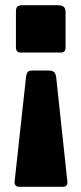

<svg xmlns="http://www.w3.org/2000/svg" viewBox="-20 -550 311 735"><path d="M214 -349H58Q50 -349 45.5 -354Q41 -359 41 -369V-507Q41 -519 46.5 -524.5Q52 -530 66 -530H200Q217 -530 224 -524Q231 -518 231 -503V-368Q231 -349 214 -349ZM238 150Q238 157 233.5 161Q229 165 222 165H53Q44 165 39.5 159.5Q35 154 36 144L80 -258Q82 -270 86.5 -275Q91 -280 104 -280H165Q180 -280 186.5 -274.5Q193 -269 195 -255L238 146Z"/></svg>

Font: Libre Franklin ExtraBold
Style: Regular
Weight: 800
Designer: Pablo Impallari, Rodrigo Fuenzalida
Foundry: Impallari Type
Version: Version 1.002; ttfautohint (v1.5)